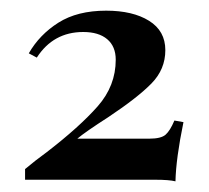

<svg xmlns="http://www.w3.org/2000/svg" viewBox="-20 -775 391 360"><path d="M290 -681Q290 -645 264 -618.5Q238 -592 184 -556Q139 -527 125 -515H260Q282 -515 290.5 -522.5Q299 -530 307 -549L324 -546Q310 -478 309 -435Q297 -438 271 -438H27V-458Q46 -474 68 -490Q129 -537 163 -575.5Q197 -614 197 -663Q197 -688 181 -701.5Q165 -715 136 -715Q80 -715 49 -667L34 -675Q54 -710 89.5 -732.5Q125 -755 179 -755Q229 -755 259.5 -736Q290 -717 290 -681Z"/></svg>

Font: Playfair Display SC
Style: Bold
Weight: 700
Designer: Claus Eggers Sørensen
Foundry: Claus Eggers Sørensen
Version: Version 1.200; ttfautohint (v1.6)